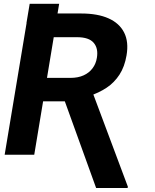

<svg xmlns="http://www.w3.org/2000/svg" viewBox="-20 -797 800 989"><path d="M116.3 -678.2 132.9 -777.3H284.7L268.1 -678.2ZM125.1 -727.5H398.1Q482.7 -727.5 538.9 -702.5Q595.1 -677.5 619.4 -629.4Q643.8 -581.4 631.8 -511.7Q622 -453.4 595.5 -412.6Q569 -371.7 529.1 -345.1Q489.1 -318.5 438.2 -302L385.3 -275.2H151.4L170.1 -395.8H342.6Q382.3 -395.8 411 -409Q439.6 -422.1 456.9 -445.5Q474.3 -468.8 479.1 -499.5Q487.1 -547.9 462.6 -576.5Q438.2 -605.2 377.4 -605.4H256.8L156.4 0H4ZM475.1 171.3 298.5 -317.7H458.1L638.7 164.9L637.2 171.3Z"/></svg>

Font: Inter Variable
Style: Italic
Weight: 400
Italic angle: -9.39999°
Designer: Rasmus Andersson
Foundry: rsms
Version: Version 4.001;git-9221beed3